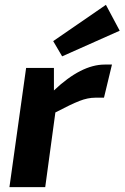

<svg xmlns="http://www.w3.org/2000/svg" viewBox="-20 -774 515 794"><path d="M237 -541 200 -604 418 -754 475 -647ZM203 -493V-400Q316 -507 413 -507H443L410 -370H374Q343 -370 308.5 -356.5Q274 -343 209 -309L167 0H19L88 -493Z"/></svg>

Font: Exo 2.0
Style: Bold Italic
Weight: 700
Italic angle: -8°
Designer: Natanael Gama
Version: Version 1.001;PS 001.001;hotconv 1.0.70;makeotf.lib2.5.58329